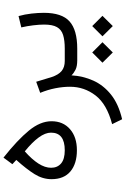

<svg xmlns="http://www.w3.org/2000/svg" viewBox="175 -648 736 1126"><g transform="rotate(-90 543.0 -85.0)"><path d="M181.6 -432.6Q284.7 -351.1 339.8 -283.9Q395 -216.8 395 -150.9Q395 -83 348.6 -42.5Q302.2 -2 225.1 -2Q146 -2 100.6 -40Q55.2 -78.1 55.2 -150.9Q55.2 -202.6 84.5 -249.8Q113.8 -296.9 168 -357.4L143.1 -380.4ZM218.3 -307.6Q171.4 -266.1 146.7 -227.5Q122.1 -189 122.1 -153.3Q122.1 -116.2 147.5 -94.7Q172.9 -73.2 224.6 -73.2Q328.1 -73.2 328.1 -153.8Q328.1 -187.5 299.6 -226.3Q271 -265.1 218.3 -307.6Z M664.1 -33.7Q660.2 34.2 633.3 94Q606.4 153.8 551.3 198Q496.1 242.2 406.7 263.2L377.9 204.6Q495.1 173.8 546.1 107.4Q597.2 41 597.2 -42.5Q597.2 -83.5 588.6 -127.7Q580.1 -171.9 561.5 -217.3L626.5 -240.7L654.3 -149.4Q667.5 -109.9 689.7 -91.6Q711.9 -73.2 748.5 -73.2H767.6V0H753.4Q716.8 0 696.8 -10.3Q676.8 -20.5 664.1 -33.7Z M1011.7 -344.2Q1022 -307.6 1026.4 -268.6Q1030.8 -229.5 1030.8 -195.8Q1030.8 -90.3 980.5 -45.2Q930.2 0 820.8 0H748V-73.2H820.8Q869.6 -73.2 900.9 -83Q932.1 -92.8 947 -118.9Q961.9 -145 961.9 -194.3Q961.9 -222.2 957.5 -258.3Q953.1 -294.4 945.3 -328.1ZM893.1 147.9 953.1 87.9 1013.2 147.9 953.1 208.5ZM738.3 147.9 798.3 87.9 858.4 147.9 798.3 208.5Z"/></g></svg>

Font: Vazir Light FD-UI
Style: Light-FD-UI
Weight: 300
Designer: Saber Rastikerdar
Foundry: Saber Rastikerdar
Version: Version 30.1.0